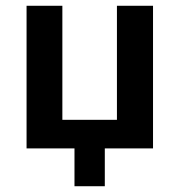

<svg xmlns="http://www.w3.org/2000/svg" viewBox="-20 -514 621 665"><path d="M238 131V0H72V-494H196V-99H385V-494H510V0H343V131Z"/></svg>

Font: Nunito Sans 10pt SemiCondensed
Style: Bold
Weight: 700
Width: 4
Designer: Vernon Adams
Foundry: Vernon Adams
Version: Version 3.101;gftools[0.9.27]